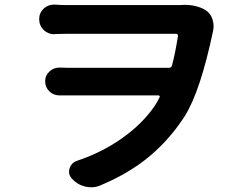

<svg xmlns="http://www.w3.org/2000/svg" viewBox="-20 -755 1040 816"><path d="M746.1 -733.4Q753.9 -734.4 762.7 -734.4Q817.4 -734.4 853.5 -711.9Q875 -698.2 882.8 -673.8Q887.7 -659.2 887.7 -644.5Q887.7 -634.8 885.7 -624Q832 -369.1 766.6 -263.7Q705.1 -167 619.1 -93.8Q533.2 -20.5 408.2 32.2Q388.7 41 368.2 41Q355.5 41 342.8 38.1Q309.6 30.3 286.1 4.9Q273.4 -8.8 273.4 -24.4Q273.4 -31.2 275.4 -38.1Q282.2 -62.5 306.6 -71.3Q412.1 -106.4 498 -167Q584 -227.5 636.7 -303.7Q648.4 -321.3 658.2 -341.8Q660.2 -344.7 658.2 -347.2Q656.2 -349.6 653.3 -349.6H274.4Q252.9 -349.6 234.4 -349.6Q233.4 -349.6 232.4 -349.6Q208 -349.6 190.4 -366.2Q171.9 -383.8 171.9 -409.2Q171.9 -434.6 190.4 -451.2Q208 -467.8 232.4 -467.8Q233.4 -467.8 235.4 -467.8Q252.9 -466.8 268.6 -466.8H698.2Q708 -466.8 710.9 -476.6Q724.6 -527.3 736.3 -601.6Q737.3 -605.5 734.9 -608.4Q732.4 -611.3 728.5 -611.3H260.7Q239.3 -611.3 213.9 -610.4Q212.9 -609.4 210.9 -609.4Q185.5 -609.4 166 -627Q146.5 -646.5 146.5 -673.8Q146.5 -700.2 166 -718.8Q184.6 -735.4 209 -735.4Q210.9 -735.4 213.9 -735.4Q239.3 -733.4 259.8 -733.4H712.9Q730.5 -733.4 746.1 -733.4Z"/></svg>

Font: Gen Jyuu GothicX Bold
Style: Bold
Weight: 700
Designer: Ryoko NISHIZUKA (kana &amp; ideographs); Paul D. Hunt (Latin, Greek &amp; Cyrillic); Wenlong ZHANG (bopomofo); Sandoll C
Version: Version 1.058.20140828